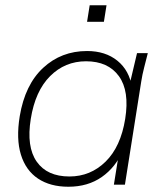

<svg xmlns="http://www.w3.org/2000/svg" viewBox="-20 -702 623 730"><path d="M240 8Q171 8 124.5 -23Q78 -54 59.5 -114Q41 -174 55 -260Q75 -380 144 -444Q213 -508 311 -508Q381 -508 426.5 -471Q472 -434 482 -369H470L501 -500H542Q535 -472 528 -445Q521 -418 517 -392L455 0H413L434 -131H448Q420 -66 367 -29Q314 8 240 8ZM244 -31Q324 -31 381.5 -87.5Q439 -144 456 -250Q473 -356 432 -412.5Q391 -469 307 -469Q227 -469 170.5 -412.5Q114 -356 97 -250Q80 -144 119.5 -87.5Q159 -31 244 -31ZM311 -619 321 -682H385L375 -619Z"/></svg>

Font: Mulish ExtraLight
Style: Italic
Weight: 200
Italic angle: -9°
Designer: Vernon Adams
Foundry: Vernon Adams
Version: Version 3.603